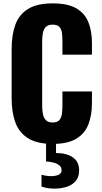

<svg xmlns="http://www.w3.org/2000/svg" viewBox="-20 -841 603 1138"><path d="M292 12Q200 12 146.5 -21.5Q93 -55 71 -115.5Q49 -176 49 -258V-550Q49 -634 71 -694.5Q93 -755 146.5 -788Q200 -821 292 -821Q382 -821 432.5 -791.5Q483 -762 504 -709Q525 -656 525 -587V-517H350V-598Q350 -622 347.5 -644Q345 -666 333 -680.5Q321 -695 292 -695Q264 -695 250.5 -680Q237 -665 233.5 -642.5Q230 -620 230 -595V-214Q230 -187 234.5 -164.5Q239 -142 252.5 -128.5Q266 -115 292 -115Q320 -115 332 -129.5Q344 -144 347 -167Q350 -190 350 -214V-299H525V-229Q525 -160 504.5 -105.5Q484 -51 433.5 -19.5Q383 12 292 12ZM302 277Q283 277 263.5 274Q244 271 226 265V195Q237 198 252 200.5Q267 203 283 203Q309 203 327 195Q345 187 345 168Q345 149 330.5 138Q316 127 295 122Q274 117 253 116V0H312V66Q374 66 411.5 91.5Q449 117 449 170Q449 208 428.5 232Q408 256 374.5 266.5Q341 277 302 277Z"/></svg>

Font: Oswald
Style: Bold
Weight: 700
Designer: Vernon Adams
Foundry: Vernon Adams
Version: Version 4.103;gftools[0.9.33.dev8+g029e19f]